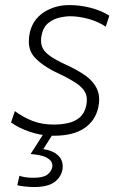

<svg xmlns="http://www.w3.org/2000/svg" viewBox="-20 -525 488 756"><path d="M191.5 9.5Q143 9.5 98.2 -5.8Q53.5 -21 23.5 -43L38.5 -87.5Q71 -63.5 107.8 -49Q144.5 -34.5 191.5 -34.5Q220.5 -34.5 247.2 -40.2Q274 -46 293.2 -62Q312.5 -78 319.5 -108.5Q322 -120.5 322 -130.5Q322 -146.5 316.5 -159Q307 -179.5 280.2 -197.5Q253.5 -215.5 206.5 -237.5Q143.5 -267.5 114 -302Q93.5 -326 93.5 -362Q93.5 -377.5 97 -395Q108.5 -447.5 152 -476.2Q195.5 -505 253.5 -505Q294.5 -505 336 -494.5Q377.5 -484 410.5 -463.5L396.5 -420Q365.5 -440.5 327.5 -450.8Q289.5 -461 256 -461Q238 -461 214.5 -455.8Q191 -450.5 170.8 -434.8Q150.5 -419 144 -387.5Q141.5 -376 141.5 -365.5Q141.5 -354 144.5 -344.5Q150 -325.5 172.2 -308.2Q194.5 -291 239 -270.5Q282.5 -251 314.8 -228.5Q347 -206 361.5 -175.5Q370.5 -156.5 370.5 -133Q370.5 -118.5 367 -102Q355.5 -49.5 311.8 -20Q268 9.5 191.5 9.5ZM113.5 211.5Q100 211.5 79.5 209.5Q59 207.5 48 204.5L56.5 167Q63 170 78 172.5Q93 175 111 175Q149.5 175 165.2 163.5Q181 152 185.5 134.5Q186.5 131 186.5 127.5Q186.5 120.5 183 113Q177.5 102 158.5 93.2Q139.5 84.5 100.5 81.5L161.5 -14H193.5L190 0L150.5 62Q185.5 68 202.8 81.8Q220 95.5 224.5 112Q227 122 227 131Q227 137 226 143Q219 175.5 192.2 193.5Q165.5 211.5 113.5 211.5Z"/></svg>

Font: Heraclito ExtraLight
Style: Italic
Weight: 200
Italic angle: -12°
Designer: Kostas Bartsokas (font) & Cristiano Sobral (main changes)
Foundry: Kostas Bartsokas (font) & Cristiano Sobral (main changes)
Version: Version 1.00;July 8, 2020;FontCreator 13.0.0.2655 64-bit